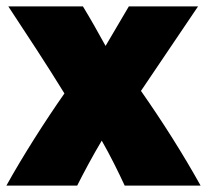

<svg xmlns="http://www.w3.org/2000/svg" viewBox="-44 -567 649 602"><path d="M198 15C217 -23 248 -81 275 -126C301 -81 328 -26 347 15H585C531 -82 466 -185 398 -282L577 -547H360L287 -423C265 -463 241 -506 216 -547H-18C42 -456 102 -365 158 -274C97 -187 27 -77 -24 15Z"/></svg>

Font: Repo ExtraBlack
Style: Regular
Weight: 400
Designer: Stefan Peev
Foundry: Context Ltd
Version: Version 001.502